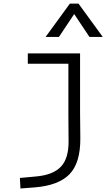

<svg xmlns="http://www.w3.org/2000/svg" viewBox="-20 -815 626 1069"><path d="M93.8 234.4 90.8 175.8 180.7 167.5Q275.4 159.2 319.1 113Q362.8 66.9 361.8 -30.3L360.8 -170.9V-460H134.8V-517.6H425.8V-187.5L427.2 -45.9Q428.2 92.3 366.7 155.3Q305.2 218.3 170.9 228.5ZM233.9 -609.4 369.1 -794.9H417L552.2 -609.4H478L393.1 -736.8L308.1 -609.4Z"/></svg>

Font: Cascadia Mono PL Light
Style: Regular
Weight: 300
Monospace: yes
Designer: Aaron Bell
Foundry: Saja Typeworks
Version: Version 2404.023; ttfautohint (v1.8.4)